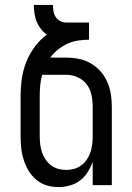

<svg xmlns="http://www.w3.org/2000/svg" viewBox="-20 -755 540 783"><path d="M219 8Q194 8 170.5 1Q147 -6 128 -22Q109 -38 96.5 -59Q84 -80 76.5 -103.5Q69 -127 66.5 -151.5Q64 -176 64 -200V-363Q64 -398 69 -433.5Q74 -469 87 -502Q100 -535 121.5 -564Q143 -593 171 -614Q157 -624 146.5 -637.5Q136 -651 129.5 -667Q123 -683 120.5 -700.5Q118 -718 118 -735H196Q196 -722 198 -709.5Q200 -697 207 -686Q214 -675 225.5 -669Q237 -663 250 -663H343V-593Q320 -593 297.5 -589.5Q275 -586 254.5 -576.5Q234 -567 216 -552.5Q198 -538 185 -520H250Q276 -520 301.5 -515Q327 -510 349.5 -497Q372 -484 389.5 -464.5Q407 -445 417.5 -421Q428 -397 432 -371.5Q436 -346 436 -320V0H358V-95Q350 -73 337.5 -53Q325 -33 306.5 -19Q288 -5 265 1.5Q242 8 219 8ZM250 -62Q267 -62 283 -66.5Q299 -71 312 -81Q325 -91 334.5 -105Q344 -119 349 -134.5Q354 -150 356 -166.5Q358 -183 358 -200V-320Q358 -344 353 -368Q348 -392 333.5 -411Q319 -430 296.5 -440Q274 -450 250 -450H152Q146 -429 144 -407Q142 -385 142 -363V-200Q142 -183 144 -166.5Q146 -150 151 -134.5Q156 -119 165.5 -105Q175 -91 188 -81Q201 -71 217 -66.5Q233 -62 250 -62Z"/></svg>

Font: Iosevka Fixed
Style: Regular
Weight: 400
Monospace: yes
Designer: Belleve Invis
Foundry: Belleve Invis
Version: Version 33.2.4